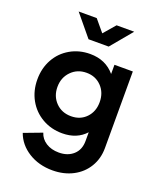

<svg xmlns="http://www.w3.org/2000/svg" viewBox="-178 -891 1007 1218"><g transform="rotate(20 326.0 -282.0)"><path d="M68 61 190 15Q202 54 238 77Q274 100 325 100Q385 100 422.5 66Q460 32 460 -27V-86Q402 -22 303 -22Q228 -22 167.5 -57Q107 -92 73 -153Q39 -214 39 -290Q39 -366 72.5 -426.5Q106 -487 166 -521.5Q226 -556 300 -556Q405 -556 467 -482V-544H591V-27Q591 44 557 100.5Q523 157 462.5 188.5Q402 220 325 220Q233 220 163.5 176.5Q94 133 68 61ZM319 -143Q381 -143 420.5 -184Q460 -225 460 -289Q460 -353 420 -394.5Q380 -436 319 -436Q257 -436 216 -394Q175 -352 175 -289Q175 -226 215.5 -184.5Q256 -143 319 -143ZM138 -784H260L326 -705L394 -784H513L393 -640H257Z"/></g></svg>

Font: Eudoxus Sans
Style: Bold
Weight: 700
Designer: Stijn de Vries
Foundry: tokotype
Version: Version 2.005